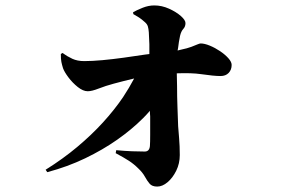

<svg xmlns="http://www.w3.org/2000/svg" viewBox="-20 -627 1040 707"><path d="M148 -2Q212 -42 264.5 -86Q317 -130 359 -176Q401 -222 433 -269Q456 -304 474 -338Q432 -328 399 -319Q369 -311 343.5 -301Q318 -291 303 -291Q286 -291 266.5 -306.5Q247 -322 232 -342Q217 -362 212 -376Q208 -389 206 -399Q204 -409 204 -428L210 -432Q228 -419 246.5 -410.5Q265 -402 290 -402Q320 -402 357.5 -405.5Q395 -409 435 -414.5Q475 -420 514 -426Q522 -427 530 -428Q530 -444 530 -464Q529 -489 528 -508Q527 -521 524.5 -529.5Q522 -538 514 -545Q502 -556 492 -562.5Q482 -569 471 -575L470 -582Q484 -590 505.5 -598.5Q527 -607 548 -607Q576 -607 602.5 -595Q629 -583 646 -568Q663 -553 663 -542Q663 -529 655 -520.5Q647 -512 643 -495Q638 -471 636 -452Q635 -446 634 -441Q640 -442 646 -444Q670 -449 684.5 -454.5Q699 -460 707 -463.5Q715 -467 719 -467Q733 -467 752.5 -459Q772 -451 790.5 -438.5Q809 -426 821 -412.5Q833 -399 833 -388Q833 -370 822 -358.5Q811 -347 792 -347Q768 -347 720 -354Q686 -359 631 -357Q631 -335 632 -310Q632 -271 633.5 -231.5Q635 -192 636 -162Q637 -148 639.5 -118.5Q642 -89 642 -56Q642 -25 629 1.5Q616 28 597 44Q578 60 559 60Q540 60 531 49.5Q522 39 513.5 23.5Q505 8 489 -7Q473 -23 454.5 -35Q436 -47 406 -63L408 -74Q440 -71 466 -70Q492 -69 513 -69Q530 -69 532 -89Q533 -102 533 -130Q533 -158 533 -199Q532 -208 532 -219Q520 -205 507 -192Q465 -150 411.5 -112.5Q358 -75 293.5 -44Q229 -13 154 7Z"/></svg>

Font: Noto Serif HK ExtraLight Black
Style: Regular
Weight: 900
Version: Version 2.002-H1;hotconv 1.1.0;makeotfexe 2.6.0